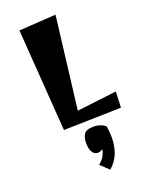

<svg xmlns="http://www.w3.org/2000/svg" viewBox="-180 -749 876 1163"><g transform="rotate(-20 257.5 -167.0)"><path d="M140 9 93 -650 331 -665 259 -72 515 -103 511 0ZM319 201 315 199Q303 209 286 209Q264 209 251.5 187.5Q239 166 239 130Q239 91 254.5 71Q270 51 314 51Q339 51 359.5 58.5Q380 66 391 78Q397 111 397 149Q397 204 380 249Q363 294 322 331L268 280Q295 258 305 237.5Q315 217 319 201Z"/></g></svg>

Font: Joti One
Style: Regular
Weight: 400
Designer: Eduardo Rodriguez Tunni
Foundry: Eduardo Rodriguez Tunni
Version: Version 1.002; ttfautohint (v1.8.4.7-5d5b);gftools[0.9.24]